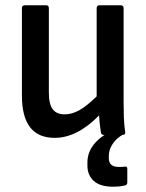

<svg xmlns="http://www.w3.org/2000/svg" viewBox="-20 -511 551 727"><path d="M187 11Q63 11 63 -149V-480Q63 -491 74 -491H155Q165 -491 165 -480V-160Q165 -117 179.5 -97.5Q194 -78 225 -78Q252 -78 280 -93.5Q308 -109 346 -146V-480Q346 -491 357 -491H437Q448 -491 448 -480V-124Q448 -96 449 -67Q450 -38 454 -11Q456 0 443 0H374Q363 0 362 -10Q357 -41 355 -74Q272 11 187 11ZM409 196Q359 196 335 174Q311 152 311 116V104Q311 61 343 27Q375 -7 430 -25L448 -13V-3Q421 12 406.5 34Q392 56 392 79V88Q392 121 429 121Q435 121 440.5 121Q446 121 452 120Q462 118 462 128V180Q462 189 454 191Q442 194 430.5 195Q419 196 409 196Z"/></svg>

Font: Sofia Sans Extra Cond
Style: Bold
Weight: 700
Width: 1
Designer: Botio Nikoltchev, Ani Petrova
Foundry: lettersoup
Version: Version 4.100; ttfautohint (v1.8.3)